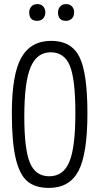

<svg xmlns="http://www.w3.org/2000/svg" viewBox="-20 -910 486 940"><path d="M123 -849Q123 -866 133.5 -878Q144 -890 162 -890Q181 -890 191.5 -878.5Q202 -867 202 -849Q202 -831 191 -819.5Q180 -808 162 -808Q123 -808 123 -849ZM264 -849Q264 -866 274.5 -878Q285 -890 303 -890Q322 -890 332.5 -878.5Q343 -867 343 -849Q343 -831 332 -819.5Q321 -808 303 -808Q264 -808 264 -849ZM38 -355Q38 -546 84.5 -628Q131 -710 231 -710Q329 -710 368.5 -632Q408 -554 408 -356Q408 -156 364 -73Q320 10 220 10Q153 10 114.5 -22Q76 -54 57 -134Q38 -214 38 -355ZM99 -338Q99 -179 126.5 -113Q154 -47 221 -47Q290 -47 319.5 -117.5Q349 -188 349 -357Q349 -522 322 -588Q295 -654 228 -654Q161 -654 130 -581.5Q99 -509 99 -338Z"/></svg>

Font: Yanone Kaffeesatz Light
Style: Regular
Weight: 300
Designer: Yanone (Cyrillic: Daniel Pouzeot)
Foundry: Yanone
Version: Version 1.003;PS 001.003;hotconv 1.0.88;makeotf.lib2.5.64775